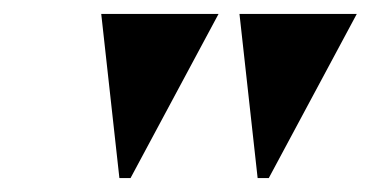

<svg xmlns="http://www.w3.org/2000/svg" viewBox="-20 -734 531 275"><path d="M151 -479H167L293 -714H125ZM349 -479H365L491 -714H323Z"/></svg>

Font: Noto Serif Display SemiCondensed Black
Style: Italic
Weight: 900
Width: 4
Italic angle: -12°
Designer: Monotype Design Team
Foundry: Monotype Imaging Inc.
Version: Version 2.009